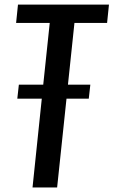

<svg xmlns="http://www.w3.org/2000/svg" viewBox="-20 -830 502 850"><path d="M56.6 -393.1 63.5 -455.1H171.4L200.2 -728.5H51.3L59.6 -809.6H462.4L454.1 -728.5H309.6L280.8 -455.1H379.9L373 -393.1H274.4L232.9 0H124L165 -393.1Z"/></svg>

Font: Oswald
Style: Regular
Weight: 400
Designer: Vernon Adams
Foundry: Vernon Adams
Version: 3.0; ttfautohint (v0.94.23-7a4d-dirty) -l 8 -r 50 -G 200 -x 